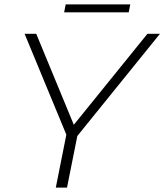

<svg xmlns="http://www.w3.org/2000/svg" viewBox="-20 -854 748 874"><path d="M332 -235 285 0H234L282 -241L92 -700H145L316 -286L651 -700H708ZM279 -834H573L566 -798H272Z"/></svg>

Font: Idrija
Style: Italic
Weight: 300
Italic angle: -11.3°
Designer: Julieta Ulanovsky
Foundry: Julieta Ulanovsky
Version: Version 7.200